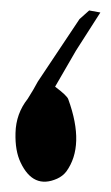

<svg xmlns="http://www.w3.org/2000/svg" viewBox="-20 -567 213 369"><path d="M52.7 -410.2 132.8 -530.3 151.4 -546.9 172.9 -543 126 -469.7 85.9 -400.4Q109.4 -382.8 111.3 -376Q143.6 -287.1 107.4 -237.3Q100.6 -228.5 89.8 -223.6Q43.9 -203.1 19.5 -254.9Q8.8 -277.3 9.8 -311.5Q10.7 -348.6 33.2 -377L43.9 -394.5Z"/></svg>

Font: Urdu Khush Khati
Style: Regular
Weight: 400
Version: Version 001.500